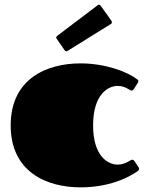

<svg xmlns="http://www.w3.org/2000/svg" viewBox="-20 -787 629 827"><path d="M381 -247C381 -379 444 -417 487 -417C520 -417 539 -397 546 -397C552 -397 553 -399 557 -404L574 -431C576 -434 576 -436 576 -437C576 -442 573 -444 570 -446C528 -478 434 -514 327 -514C180 -514 26 -447 26 -247C26 -47 180 20 327 20C447 20 531 -20 573 -50C576 -52 579 -55 579 -59C579 -61 579 -63 577 -66L560 -92C556 -97 555 -99 549 -99C542 -99 520 -78 487 -78C444 -78 381 -115 381 -247ZM458 -684C461 -686 462 -688 462 -691C462 -693 461 -696 459 -699L414 -762C411 -765 409 -767 407 -767C404 -767 402 -766 400 -764L227 -633C224 -630 222 -628 222 -625C222 -624 223 -621 225 -619L258 -571C261 -567 264 -566 266 -566C268 -566 270 -567 273 -569Z"/></svg>

Font: Fascinate
Style: Regular
Weight: 900
Designer: Astigmatic (AOETI)
Foundry: Astigmatic (AOETI)
Version: Version 1.000